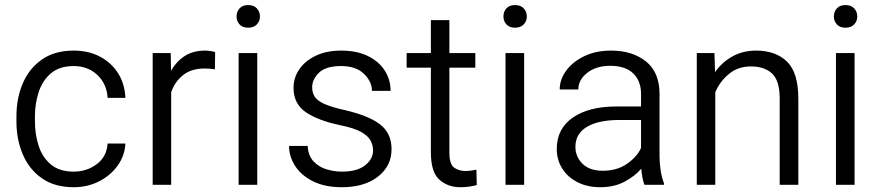

<svg xmlns="http://www.w3.org/2000/svg" viewBox="-20 -741 3527 770"><path d="M275.9 -52.7Q328.1 -52.7 368.2 -82.8Q408.2 -112.8 411.6 -165.5H482.9Q480.5 -116.7 451.9 -76.9Q423.3 -37.1 377.2 -13.7Q331.1 9.8 275.9 9.8Q199.2 9.8 148.2 -25.9Q97.2 -61.5 71.5 -121.6Q45.9 -181.6 45.9 -253.9V-274.4Q45.9 -347.2 71.5 -407Q97.2 -466.8 148.2 -502.4Q199.2 -538.1 275.9 -538.1Q335 -538.1 380.9 -513.9Q426.8 -489.7 453.6 -447.3Q480.5 -404.8 482.9 -348.6H411.6Q408.2 -404.8 370.4 -440.4Q332.5 -476.1 275.9 -476.1Q218.3 -476.1 184.1 -446.8Q149.9 -417.5 135 -371.3Q120.1 -325.2 120.1 -274.4V-253.9Q120.1 -202.6 134.8 -156.7Q149.4 -110.8 183.6 -81.8Q217.8 -52.7 275.9 -52.7Z M842.8 -531.7 841.8 -462.9Q821.8 -466.3 800.3 -466.3Q747.6 -466.3 714.4 -439.9Q681.2 -413.6 666.5 -371.1V0H592.3V-528.3H664.6L666 -457Q687 -494.6 720.9 -516.4Q754.9 -538.1 803.2 -538.1Q813.5 -538.1 825.7 -536.1Q837.9 -534.2 842.8 -531.7Z M928.7 -674.8Q928.7 -694.3 940.7 -707.5Q952.6 -720.7 975.1 -720.7Q997.6 -720.7 1010 -707.5Q1022.5 -694.3 1022.5 -674.8Q1022.5 -656.2 1010 -643.1Q997.6 -629.9 975.1 -629.9Q952.6 -629.9 940.7 -643.1Q928.7 -656.2 928.7 -674.8ZM1011.7 -528.3V0H937V-528.3Z M1476.1 -137.7Q1476.1 -158.2 1466.3 -177Q1456.5 -195.8 1428.5 -211.7Q1400.4 -227.5 1344.7 -238.8Q1256.3 -257.3 1206.8 -290.8Q1157.2 -324.2 1157.2 -389.2Q1157.2 -429.7 1180.7 -463.6Q1204.1 -497.6 1247.1 -517.8Q1290 -538.1 1348.1 -538.1Q1410.6 -538.1 1454.8 -516.6Q1499 -495.1 1522.7 -458.5Q1546.4 -421.9 1546.4 -376.5H1471.7Q1471.7 -413.6 1439.7 -444.8Q1407.7 -476.1 1348.1 -476.1Q1286.1 -476.1 1259 -449.2Q1231.9 -422.4 1231.9 -391.1Q1231.9 -369.6 1241.9 -353.5Q1252 -337.4 1280.3 -324.5Q1308.6 -311.5 1363.3 -299.3Q1460 -276.9 1505.1 -241.5Q1550.3 -206.1 1550.3 -142.6Q1550.3 -75.2 1495.8 -32.7Q1441.4 9.8 1351.1 9.8Q1282.7 9.8 1235.4 -13.9Q1188 -37.6 1163.6 -75.4Q1139.2 -113.3 1139.2 -155.8H1213.9Q1216.3 -116.2 1237.5 -93.8Q1258.8 -71.3 1289.6 -62Q1320.3 -52.7 1351.1 -52.7Q1412.1 -52.7 1444.1 -77.9Q1476.1 -103 1476.1 -137.7Z M1886.2 -528.3V-469.7H1782.2V-129.9Q1782.2 -82 1801.5 -68.6Q1820.8 -55.2 1845.7 -55.2Q1858.4 -55.2 1870.6 -57.1Q1882.8 -59.1 1890.6 -60.5L1892.1 1Q1881.3 4.4 1864 7.1Q1846.7 9.8 1826.2 9.8Q1775.9 9.8 1741.9 -20.5Q1708 -50.8 1708 -130.4V-469.7H1610.8V-528.3H1708V-660.2H1782.2V-528.3Z M1999 -674.8Q1999 -694.3 2011 -707.5Q2022.9 -720.7 2045.4 -720.7Q2067.9 -720.7 2080.3 -707.5Q2092.8 -694.3 2092.8 -674.8Q2092.8 -656.2 2080.3 -643.1Q2067.9 -629.9 2045.4 -629.9Q2022.9 -629.9 2011 -643.1Q1999 -656.2 1999 -674.8ZM2082 -528.3V0H2007.3V-528.3Z M2564.5 0Q2559.6 -11.7 2556.4 -29.1Q2553.2 -46.4 2551.8 -64.5Q2525.9 -34.2 2484.4 -12.2Q2442.9 9.8 2387.7 9.8Q2335 9.8 2295.7 -10.5Q2256.3 -30.8 2234.6 -65.4Q2212.9 -100.1 2212.9 -143.6Q2212.9 -225.1 2277.3 -269.5Q2341.8 -314 2452.1 -314H2550.8V-364.7Q2550.8 -416.5 2519.3 -446.8Q2487.8 -477.1 2427.2 -477.1Q2371.1 -477.1 2335.2 -449Q2299.3 -420.9 2299.3 -382.3H2224.6Q2224.6 -421.4 2250.2 -457Q2275.9 -492.7 2322.5 -515.4Q2369.1 -538.1 2431.2 -538.1Q2516.1 -538.1 2570.6 -494.6Q2625 -451.2 2625 -363.8V-113.3Q2625 -86.4 2629.6 -56.6Q2634.3 -26.9 2642.6 -6.8V0ZM2397.5 -56.2Q2454.1 -56.2 2494.1 -83.7Q2534.2 -111.3 2550.8 -147.5V-259.8H2463.4Q2379.9 -259.8 2333.7 -232.2Q2287.6 -204.6 2287.6 -152.3Q2287.6 -112.3 2316.2 -84.2Q2344.7 -56.2 2397.5 -56.2Z M2991.7 -474.6Q2939.5 -474.6 2903.1 -444.3Q2866.7 -414.1 2848.6 -371.1V0H2774.4V-528.3H2845.2L2847.7 -451.7Q2875.5 -491.7 2917.5 -514.9Q2959.5 -538.1 3012.2 -538.1Q3090.8 -538.1 3136.2 -493.9Q3181.6 -449.7 3181.6 -345.2V0H3106.9V-345.7Q3106.9 -417.5 3076.4 -446Q3045.9 -474.6 2991.7 -474.6Z M3324.2 -674.8Q3324.2 -694.3 3336.2 -707.5Q3348.1 -720.7 3370.6 -720.7Q3393.1 -720.7 3405.5 -707.5Q3418 -694.3 3418 -674.8Q3418 -656.2 3405.5 -643.1Q3393.1 -629.9 3370.6 -629.9Q3348.1 -629.9 3336.2 -643.1Q3324.2 -656.2 3324.2 -674.8ZM3407.2 -528.3V0H3332.5V-528.3Z"/></svg>

Font: Vazirmatn RD Light
Style: Regular
Weight: 300
Designer: Saber Rastikerdar
Foundry: Saber Rastikerdar
Version: Version 32.102